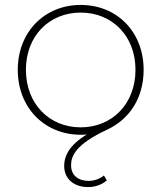

<svg xmlns="http://www.w3.org/2000/svg" viewBox="-20 -543 654 778"><path d="M307 -523C161 -523 52 -414 52 -260C52 -106 161 3 307 3C315 3 323 3 332 2C258 46 240 92 240 129C240 182 280 215 336 215C365 215 390 207 413 188L401 168C385 182 361 190 339 190C299 190 268 169 268 127C268 89 286 42 415 -18C506 -61 562 -147 562 -260C562 -414 454 -523 307 -523ZM307 -27C180 -27 85 -122 85 -260C85 -398 180 -492 307 -492C434 -492 529 -398 529 -260C529 -122 434 -27 307 -27Z"/></svg>

Font: Talent ExtraLight
Style: Regular
Weight: 200
Designer: Mike Powis
Version: Version 1.001;hotconv 1.0.109;makeotfexe 2.5.65596